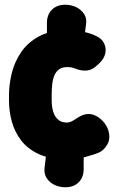

<svg xmlns="http://www.w3.org/2000/svg" viewBox="-20 -650 486 810"><path d="M178 -429V-553Q178 -588 199 -609Q220 -630 255 -630H256Q280 -630 301 -620Q322 -610 334.5 -591.5Q347 -573 343 -548L328 -429ZM333 -68V63Q333 98 312 119Q291 140 256 140H255Q231 140 210 130Q189 120 177 101.5Q165 83 168 58L183 -68ZM263 22Q191 22 143.5 0Q96 -22 68.5 -58.5Q41 -95 29.5 -138.5Q18 -182 18 -225V-250Q18 -293 29.5 -340.5Q41 -388 68.5 -429Q96 -470 143.5 -496Q191 -522 263 -522Q299 -522 330.5 -516Q362 -510 386 -498Q410 -487 419.5 -466.5Q429 -446 424 -424Q419 -402 399 -383L387 -372Q369 -355 346.5 -352.5Q324 -350 296 -361Q283 -367 263 -367Q243 -367 230 -358Q217 -349 210 -333Q203 -317 200.5 -295.5Q198 -274 198 -250V-225Q198 -211 200.5 -195Q203 -179 210 -165Q217 -151 229.5 -142Q242 -133 263 -133Q277 -133 296 -146Q315 -159 330 -165Q354 -173 375 -165.5Q396 -158 413 -140Q430 -122 437 -100Q447 -65 433 -41Q419 -17 399 -7Q378 2 341 12Q304 22 263 22Z"/></svg>

Font: Winky Sans ExtraBold
Style: Regular
Weight: 800
Designer: Simon Atzbach
Foundry: typofactur
Version: Version 1.205